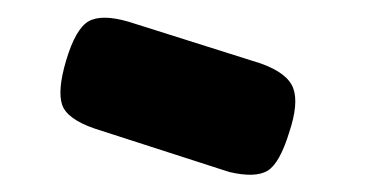

<svg xmlns="http://www.w3.org/2000/svg" viewBox="-20 -730 450 221"><path d="M244 -532 89 -582Q57 -593 51.5 -609.5Q46 -626 56 -660Q67 -697 82 -705.5Q97 -714 128 -705L280 -657Q311 -646 317.5 -628.5Q324 -611 313 -578Q302 -542 288 -533.5Q274 -525 244 -532Z"/></svg>

Font: Fredoka SemiBold
Style: Regular
Weight: 600
Designer: Ben Nathan
Foundry: Milena B. Brandão, Ben Nathan
Version: Version 2.001